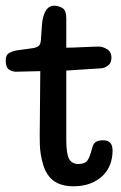

<svg xmlns="http://www.w3.org/2000/svg" viewBox="-38 -641 424 672"><path d="M103 -392Q84 -392 60 -391Q36 -390 18 -390Q5 -390 -6.5 -397.5Q-18 -405 -18 -430Q-18 -449 -5 -456Q8 -463 23 -465L74 -472Q89 -474 96.5 -479.5Q104 -485 105 -500Q107 -524 108.5 -549Q110 -574 116 -590Q127 -621 151 -621Q167 -621 180.5 -613Q194 -605 194 -575V-474Q200 -474 216.5 -474.5Q233 -475 252 -476Q271 -477 287.5 -477.5Q304 -478 309 -478Q321 -478 336.5 -469Q352 -460 352 -439Q352 -420 340 -411.5Q328 -403 318 -402Q287 -400 255 -398Q223 -396 194 -394V-152Q194 -102 204 -84.5Q214 -67 236 -67Q258 -67 267 -78Q276 -89 284 -121Q288 -138 297 -144Q306 -150 323 -150Q341 -150 348.5 -140.5Q356 -131 356 -114Q356 -88 347.5 -65.5Q339 -43 321.5 -26Q304 -9 278.5 1Q253 11 219 11Q156 11 129 -30Q119 -45 113.5 -63Q108 -81 105 -99Q102 -117 101.5 -134Q101 -151 101 -165Z"/></svg>

Font: Life Savers ExtraBold
Style: Regular
Weight: 800
Designer: Pablo Impallari, Rodrigo Fuenzalida, Brenda Gallo
Foundry: Pablo Impallari, Rodrigo Fuenzalida, Brenda Gallo
Version: Version 3.001; ttfautohint (v0.95) -l 8 -r 50 -G 200 -x 14 -